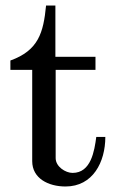

<svg xmlns="http://www.w3.org/2000/svg" viewBox="-20 -676 429 704"><path d="M98.1 -419.9V-85C98.1 -22 157.2 7.8 220.2 7.8C320.8 7.8 366.2 -82 366.2 -173.8H333C326.2 -123 314 -42 246.1 -42C220.2 -42 184.1 -64.9 184.1 -96.2V-419.9H330.1V-467.8H183.1V-655.8H148.9C139.2 -556.2 121.1 -491.2 18.1 -454.1V-419.9Z"/></svg>

Font: MusGlyphs-Text
Style: Regular
Weight: 400
Version: Version 2.1.1